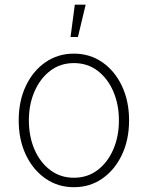

<svg xmlns="http://www.w3.org/2000/svg" viewBox="-20 -780 625 812"><path d="M292.5 11.7Q225.1 11.7 172.4 -24.9Q119.6 -61.5 89.4 -125.2Q59.1 -189 59.1 -271Q59.1 -353 89.4 -416.7Q119.6 -480.5 172.4 -516.8Q225.1 -553.2 292.5 -553.2Q359.9 -553.2 412.6 -516.8Q465.3 -480.5 495.6 -416.5Q525.9 -352.5 525.9 -271Q525.9 -189 495.6 -125.2Q465.3 -61.5 412.8 -24.9Q360.4 11.7 292.5 11.7ZM292.5 -28.3Q350.1 -28.3 392.8 -60.8Q435.5 -93.3 459.2 -148.2Q482.9 -203.1 482.9 -271Q482.9 -338.4 459.2 -393.3Q435.5 -448.2 392.8 -480.7Q350.1 -513.2 292.5 -513.2Q235.4 -513.2 192.6 -480.7Q149.9 -448.2 126 -393.3Q102.1 -338.4 102.1 -271Q102.1 -203.1 125.7 -148.2Q149.4 -93.3 192.4 -60.8Q235.4 -28.3 292.5 -28.3ZM278.3 -623.5 296.4 -760.3H342.3L309.6 -623.5Z"/></svg>

Font: Inter Extra Light
Style: Regular
Weight: 200
Designer: Rasmus Andersson
Foundry: rsms
Version: Version 4.000;git-3c8e0fc